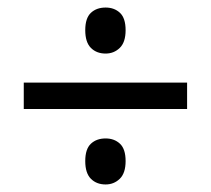

<svg xmlns="http://www.w3.org/2000/svg" viewBox="-20 -580 560 509"><path d="M260 -438Q236 -438 221 -453Q206 -468 206 -500Q206 -532 221 -546Q236 -560 260 -560Q283 -560 298 -546Q313 -532 313 -500Q313 -468 297.5 -453Q282 -438 260 -438ZM43 -291V-361H476V-291ZM260 -91Q236 -91 221 -106Q206 -121 206 -153Q206 -185 221 -199Q236 -213 260 -213Q283 -213 298 -199Q313 -185 313 -153Q313 -121 297.5 -106Q282 -91 260 -91Z"/></svg>

Font: Noto Sans Telugu SemiCondensed
Style: Regular
Weight: 400
Width: 4
Designer: Jelle Bosma - Monotype Design Team
Foundry: Monotype Imaging Inc.
Version: Version 2.005; ttfautohint (v1.8.4.7-5d5b)